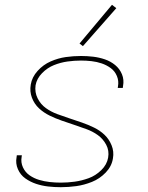

<svg xmlns="http://www.w3.org/2000/svg" viewBox="-20 -771 616 799"><path d="M233 8Q265 8 297.5 3.5Q330 -1 362.5 -14Q395 -27 420 -53Q445 -79 450 -112Q455 -140 444.5 -166Q434 -192 415 -210Q396 -228 371.5 -240Q347 -252 321 -261Q295 -270 269 -278.5Q243 -287 217.5 -296.5Q192 -306 170.5 -321.5Q149 -337 136.5 -362Q124 -387 128 -416Q133 -444 155 -466.5Q177 -489 204.5 -500Q232 -511 260.5 -515Q289 -519 317 -519Q339 -519 361 -516.5Q383 -514 403.5 -507Q424 -500 441 -487.5Q458 -475 466.5 -454.5Q475 -434 471 -412Q471 -409 470 -405H491Q492 -409 492 -413Q497 -439 487.5 -462Q478 -485 459 -500.5Q440 -516 416.5 -524Q393 -532 368 -535Q343 -538 317 -538Q285 -538 253.5 -533.5Q222 -529 191 -515.5Q160 -502 136.5 -476Q113 -450 108 -419Q103 -390 113 -364Q123 -338 142.5 -320Q162 -302 186.5 -290Q211 -278 237 -269Q263 -260 288.5 -251.5Q314 -243 340 -233.5Q366 -224 387.5 -208.5Q409 -193 422 -168.5Q435 -144 430 -115Q425 -86 401.5 -63Q378 -40 349 -29.5Q320 -19 291 -15Q262 -11 233 -11Q210 -11 187 -13.5Q164 -16 142.5 -22.5Q121 -29 103 -41.5Q85 -54 75.5 -74.5Q66 -95 70 -118Q70 -122 71 -125H50Q49 -121 49 -117Q44 -91 54.5 -67Q65 -43 85.5 -28.5Q106 -14 130 -6Q154 2 180 5Q206 8 233 8ZM325 -579 464 -737 446 -751 311 -590Z"/></svg>

Font: Iosevka Sparkle Thin Oblique
Style: Regular
Weight: 100
Italic angle: -9°
Designer: Belleve Invis
Foundry: Belleve Invis
Version: Version 4.5.0; ttfautohint (v1.8.3)